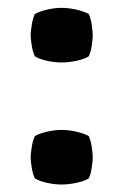

<svg xmlns="http://www.w3.org/2000/svg" viewBox="-20 -472 322 501"><path d="M60 -61.5Q60 -70.5 62.8 -88Q65.5 -105.5 71 -117Q83.5 -124 103.2 -128.5Q123 -133 141 -133Q158.5 -133 178.8 -128.5Q199 -124 211.5 -117Q217 -105.5 219.5 -88Q222 -70.5 222 -61.5Q222 -52.5 219.5 -35Q217 -17.5 211.5 -6.5Q199.5 1 179 5.2Q158.5 9.5 141 9.5Q123 9.5 103.2 5.2Q83.5 1 71 -6.5Q65.5 -17.5 62.8 -35Q60 -52.5 60 -61.5ZM60 -380Q60 -389 62.8 -406.5Q65.5 -424 71 -435.5Q83.5 -442.5 103.2 -447Q123 -451.5 141 -451.5Q158.5 -451.5 178.8 -447Q199 -442.5 211.5 -435.5Q217 -424 219.5 -406.5Q222 -389 222 -380Q222 -371 219.5 -353.5Q217 -336 211.5 -325Q199.5 -317.5 179 -313.2Q158.5 -309 141 -309Q123 -309 103.2 -313.2Q83.5 -317.5 71 -325Q65.5 -336 62.8 -353.5Q60 -371 60 -380Z"/></svg>

Font: Signika Light SemiBold
Style: Regular
Weight: 600
Version: Version 2.003;gftools[0.9.32]